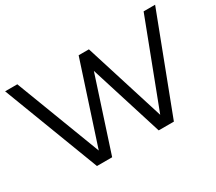

<svg xmlns="http://www.w3.org/2000/svg" viewBox="-128 -957 1364 1215"><g transform="rotate(-30 554.0 -350.0)"><path d="M273 0H384L557 -531.3L724 0H835L1102 -700H1018L781.7 -80.5L598 -665H523L331.8 -79.2L95 -700H6Z"/></g></svg>

Font: Resamitz
Style: Bold
Weight: 700
Designer: gluk
Foundry: gluk
Version: Version 0.047